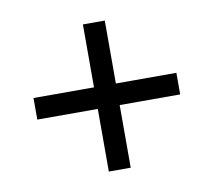

<svg xmlns="http://www.w3.org/2000/svg" viewBox="-61 -664 694 622"><g transform="rotate(-10 286.0 -353.0)"><path d="M321 -388H520V-317H321V-111H249V-317H50V-388H249V-595H321Z"/></g></svg>

Font: Noto Serif Ottoman Siyaq
Style: Regular
Weight: 400
Designer: Sérgio Martins
Version: Version 1.005; ttfautohint (v1.8.4.7-5d5b)